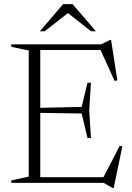

<svg xmlns="http://www.w3.org/2000/svg" viewBox="-20 -904 654 949"><path d="M429.5 -495 421 -358.5 429.5 -222H412.5L383.5 -343L151 -346.5V-370.5L383.5 -375.5L412.5 -495ZM560 -507 546.5 -504 472.5 -666.5 506.5 -657H133.5V-685H480L524 -706.5H529ZM485 -16 572 -183.5 584.5 -180 542 25.5H537.5L492.5 0H133.5V-28H516ZM36 0V-12.5L122 -31V-654.5L36 -672.5V-685H179V0ZM305.5 -847.5H326L201 -749.5H177L292 -883.5H339L454 -749.5H430Z"/></svg>

Font: Newsreader 36pt Light
Style: Regular
Weight: 300
Designer: Hugues Gentile
Foundry: Production Type
Version: Version 1.003